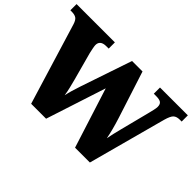

<svg xmlns="http://www.w3.org/2000/svg" viewBox="-126 -1025 1336 1336"><g transform="rotate(45 541.5 -357.0)"><path d="M78 -600Q68 -632 52 -642.5Q36 -653 7 -653H-6V-714H371V-653H348Q288 -653 288 -605Q288 -597 292 -575.5Q296 -554 300 -538L356 -332Q364 -301 372 -268.5Q380 -236 384 -207Q390 -235 398 -262.5Q406 -290 418 -326L547 -707H650L761 -363Q776 -316 786.5 -275.5Q797 -235 803 -203Q807 -225 814 -255.5Q821 -286 829.5 -318.5Q838 -351 845 -379L883 -528Q888 -548 893.5 -571Q899 -594 899 -607Q899 -633 885 -643Q871 -653 838 -653H815V-714H1089V-653H1070Q1041 -653 1024.5 -639Q1008 -625 994 -575L839 0H693L552 -443L408 0H261Z"/></g></svg>

Font: Noto Serif Tamil Black
Style: Italic
Weight: 900
Italic angle: -12°
Designer: Indian Type Foundry, Tom Grace, and the Monotype Design Team
Foundry: Monotype Imaging Inc.
Version: Version 2.003; ttfautohint (v1.8.4.7-5d5b)